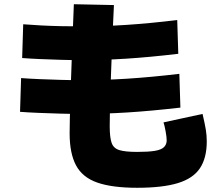

<svg xmlns="http://www.w3.org/2000/svg" viewBox="-20 -830 1040 910"><path d="M630 60Q512 60 441.5 35.5Q371 11 340.5 -46Q310 -103 310 -198Q310 -219 311 -267Q312 -315 314 -380.5Q316 -446 319 -520.5Q322 -595 324.5 -669.5Q327 -744 330 -810L520 -806Q517 -753 514.5 -687.5Q512 -622 509 -553.5Q506 -485 504 -421.5Q502 -358 501 -308Q500 -258 500 -232Q500 -179 509 -153Q518 -127 546 -118.5Q574 -110 630 -110Q683 -110 713.5 -115Q744 -120 757 -132.5Q770 -145 770 -165Q770 -180 765 -207.5Q760 -235 755 -250L940 -290Q951 -243 955.5 -215.5Q960 -188 960 -160Q960 -81 927.5 -32.5Q895 16 822.5 38Q750 60 630 60ZM364 -290Q316 -290 264 -291.5Q212 -293 163 -295Q114 -297 75 -300L80 -460Q118 -457 166.5 -455Q215 -453 266.5 -451.5Q318 -450 365 -450Q472 -450 582.5 -457Q693 -464 830 -480L835 -320Q696 -304 584 -297Q472 -290 364 -290ZM366 -545Q319 -545 268.5 -546.5Q218 -548 170.5 -550Q123 -552 85 -555L90 -715Q127 -712 174 -709.5Q221 -707 271 -706Q321 -705 367 -705Q471 -705 579 -712Q687 -719 820 -735L825 -575Q689 -559 580 -552Q471 -545 366 -545Z"/></svg>

Font: M PLUS 2 Thin Black
Style: Regular
Weight: 900
Version: Version 1.001